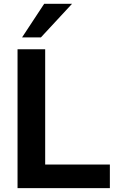

<svg xmlns="http://www.w3.org/2000/svg" viewBox="-20 -974 613 994"><path d="M213.9 -122.1H548.8V0H70.8V-718.8H213.9ZM208.7 -954.3H353L191.7 -780.3H94.2Z"/></svg>

Font: Min Sans VF VF
Style: Regular
Weight: 400
Designer: Jinseong-Kim, NotoSansCJK, Nunito
Foundry: Jinseong-Kim
Version: Version 1.420;Glyphs 3.1.2 (3151)